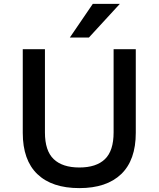

<svg xmlns="http://www.w3.org/2000/svg" viewBox="-20 -958 816 987"><path d="M388 9Q247 9 172 -63Q97 -135 97 -275V-705H211V-277Q211 -183 256 -140Q301 -97 388 -97Q475 -97 519.5 -140Q564 -183 564 -277V-705H678V-275Q678 -135 603 -63Q528 9 388 9ZM339 -765 457 -938H596L437 -765Z"/></svg>

Font: Nunito Sans 6pt SemiBold
Style: Regular
Weight: 600
Version: Version 3.101;gftools[0.9.27]